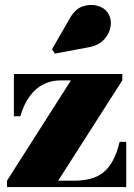

<svg xmlns="http://www.w3.org/2000/svg" viewBox="-20 -761 546 781"><path d="M8.5 0V-26L268.5 -434H226Q189 -434 157.5 -418.5Q126 -403 101.8 -370.8Q77.5 -338.5 62.5 -288H36.5V-460H477.5V-434L216.5 -26H281.5Q317 -26 346.5 -33.5Q376 -41 398.8 -58.5Q421.5 -76 438.5 -106.8Q455.5 -137.5 466.5 -184H493.5V0ZM203.5 -543 191.5 -560.5 265 -688Q285.5 -724.5 316.2 -735Q347 -745.5 375.5 -737.8Q404 -730 417.5 -710.5Q434 -686.5 430.2 -656.2Q426.5 -626 404.2 -601.2Q382 -576.5 342.5 -569Z"/></svg>

Font: Bodoni Moda 9pt Black
Style: Regular
Weight: 900
Designer: Owen Earl
Foundry: indestructible type
Version: Version 2.005